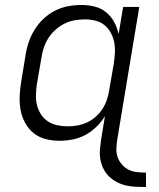

<svg xmlns="http://www.w3.org/2000/svg" viewBox="-20 -558 640 772"><path d="M567 194Q547 194 526 193Q505 192 485.5 187.5Q466 183 448.5 173.5Q431 164 417.5 150.5Q404 137 395.5 119.5Q387 102 383.5 82Q380 62 382 41.5Q384 21 387 0L402 -91Q388 -68 367.5 -48Q347 -28 322.5 -15Q298 -2 271.5 3Q245 8 219 8Q190 8 163 1Q136 -6 115 -23Q94 -40 81 -64Q68 -88 63 -115Q58 -142 59 -170.5Q60 -199 65 -228L83 -338Q87 -364 96 -390Q105 -416 120 -440Q135 -464 156 -483.5Q177 -503 202 -515.5Q227 -528 254 -533Q281 -538 307 -538Q335 -538 361 -531.5Q387 -525 407 -508.5Q427 -492 439 -469.5Q451 -447 457 -421L475 -530H540L452 0Q449 19 448 37.5Q447 56 452.5 72.5Q458 89 469.5 102.5Q481 116 496.5 124Q512 132 530.5 134Q549 136 567 136ZM252 -50Q252 -50 252 -50Q252 -50 252 -50Q272 -50 291.5 -53.5Q311 -57 329.5 -65.5Q348 -74 364 -88Q380 -102 391.5 -119.5Q403 -137 409.5 -156Q416 -175 419 -195L438 -305Q441 -326 442 -347.5Q443 -369 439 -389Q435 -409 425 -427Q415 -445 399.5 -457.5Q384 -470 363.5 -475Q343 -480 322 -480Q301 -480 280.5 -476.5Q260 -473 240.5 -463.5Q221 -454 204.5 -439.5Q188 -425 176 -407Q164 -389 157 -369Q150 -349 147 -328L128 -218Q125 -197 124.5 -175.5Q124 -154 129 -134.5Q134 -115 145 -98Q156 -81 172.5 -70Q189 -59 210 -54.5Q231 -50 252 -50Z"/></svg>

Font: Iosevka Curly Light Extended
Style: Italic
Weight: 300
Width: 7
Italic angle: -9°
Monospace: yes
Designer: Belleve Invis
Foundry: Belleve Invis
Version: Version 11.1.0; ttfautohint (v1.8.3)